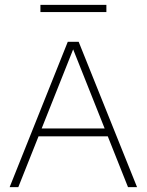

<svg xmlns="http://www.w3.org/2000/svg" viewBox="-20 -766 600 786"><path d="M19.5 0 257.5 -595H302L541 0H504L274.5 -576.5H284.5L55 0ZM126 -208 135.5 -240H424.5L433.5 -208ZM145.5 -716.5V-746H415.5V-716.5Z"/></svg>

Font: Encode Sans SC Thin
Style: Regular
Weight: 250
Designer: Multiple Designers
Foundry: Impallari Type
Version: Version 3.002